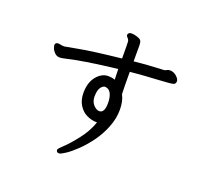

<svg xmlns="http://www.w3.org/2000/svg" viewBox="-143 -952 1286 1203"><g transform="rotate(20 500.0 -350.0)"><path d="M512 -254Q547 -254 547 -321Q547 -361 533.5 -385.5Q520 -410 493 -410Q487 -410 478 -403Q453 -384 453 -329Q454 -295 473.5 -274.5Q493 -254 512 -254ZM366 81Q347 81 347 63Q347 56 379 26.5Q411 -3 456.5 -61.5Q502 -120 523 -182Q525 -182 525 -183H520Q487 -183 455 -198Q423 -213 401.5 -246.5Q380 -280 380 -329Q380 -416 435 -460Q460 -479 487 -480Q519 -480 536 -472L534 -543Q305 -517 188 -488Q175 -485 164 -485Q144 -485 130 -499Q116 -513 111 -527.5Q106 -542 106 -545Q106 -565 127 -565L136 -564Q152 -560 168 -560Q173 -560 255.5 -576Q338 -592 534 -613Q534 -714 532.5 -726.5Q531 -739 517 -752Q513 -757 513 -764Q516 -781 537 -781Q553 -781 573 -775Q593 -769 600.5 -760Q608 -751 608 -726V-621Q692 -630 807 -635Q815 -636 822.5 -641Q830 -646 843 -646Q868 -646 889 -626Q906 -610 906 -596Q906 -581 894.5 -575Q883 -569 792 -564.5Q701 -560 608 -551Q608 -441 610 -403Q631 -364 631 -305Q631 -247 607.5 -188Q584 -129 548.5 -80.5Q513 -32 475 4.5Q437 41 406.5 61Q376 81 366 81Z"/></g></svg>

Font: LXGW WenKai Lite Medium
Style: Regular
Weight: 500
Designer: LXGW / Fontworks Inc.
Foundry: LXGW / Fontworks Inc.
Version: Version 1.511; March 25, 2025